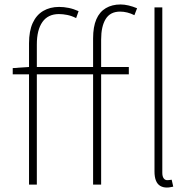

<svg xmlns="http://www.w3.org/2000/svg" viewBox="-20 -827 861 860"><path d="M110 0V-633Q110 -688 126.5 -724Q143 -760 173.5 -778Q204 -796 245 -796Q266 -796 288 -791.5Q310 -787 332 -777L321 -746Q301 -756 281.5 -760Q262 -764 244 -764Q195 -764 170 -728.5Q145 -693 145 -628V0ZM397 0V-655Q397 -707 411.5 -740.5Q426 -774 454 -790.5Q482 -807 520 -807Q537 -807 556 -802.5Q575 -798 594 -790L582 -759Q550 -775 518 -775Q474 -775 453.5 -742Q433 -709 433 -650V0ZM37 -494V-522L110 -527H557V-494ZM727 13Q710 13 697.5 5.5Q685 -2 678.5 -18Q672 -34 672 -59V-794H707V-53Q707 -37 713 -28.5Q719 -20 729 -20Q733 -20 737 -20.5Q741 -21 749 -22L756 9Q749 10 743 11.5Q737 13 727 13Z"/></svg>

Font: Shanggu Sans SC VF
Style: Regular
Weight: 250
Designer: GuiWonder
Version: Version 1.021